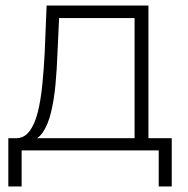

<svg xmlns="http://www.w3.org/2000/svg" viewBox="-20 -542 679 692"><path d="M465 -24V-477H193L187 -347Q185 -292 180 -237.5Q175 -183 164 -137.5Q153 -92 133.5 -64Q114 -36 83 -33L33 -44Q65 -42 85 -67.5Q105 -93 116 -137Q127 -181 132.5 -236.5Q138 -292 141 -350L148 -522H515V-24ZM10 130V-44H599V130H552V0H58V130Z"/></svg>

Font: MOST Montserrat Light
Style: Regular
Weight: 300
Designer: Julieta Ulanovsky
Foundry: Julieta Ulanovsky
Version: Version 8.000;March 11, 2024;FontCreator 15.0.0.2926 64-bit